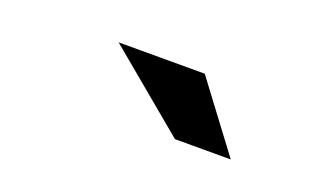

<svg xmlns="http://www.w3.org/2000/svg" viewBox="-33 -864 626 375"><g transform="rotate(20 280.5 -677.0)"><path d="M336 -607 168 -747H347L452 -607Z"/></g></svg>

Font: Anybody UltraExpanded Black
Style: Italic
Weight: 900
Width: 9
Italic angle: -10°
Designer: Tyler Finck
Foundry: Etcetera Type Company
Version: Version 1.010; ttfautohint (v1.8.3) -l 8 -r 50 -G 200 -x 14 